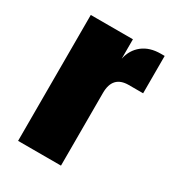

<svg xmlns="http://www.w3.org/2000/svg" viewBox="-131 -581 597 659"><g transform="rotate(30 167.5 -252.0)"><path d="M315 -504H330V-356H273Q210 -356 210 -288V0H40V-499H207V-422Q215 -460 243 -482Q271 -504 315 -504Z"/></g></svg>

Font: Teko
Style: Bold
Weight: 700
Designer: Manushi Parikh, Jonny Pinhorn
Foundry: Indian Type Foundry
Version: Version 1.106;PS 1.0;hotconv 1.0.78;makeotf.lib2.5.61930; tt